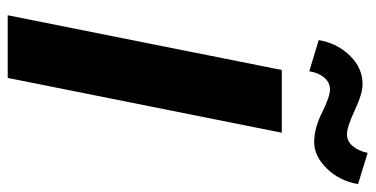

<svg xmlns="http://www.w3.org/2000/svg" viewBox="-258 -716 974 498"><g transform="rotate(90 229.0 -467.0)"><path d="M182.1 0H19.5L161.6 -710.9H324.2ZM272 -815.4Q230.5 -835.9 211.9 -835.9Q193.4 -835.9 180.7 -820.3Q168 -804.7 165 -782.2L84 -806.6Q91.8 -854 124 -887.2Q156.2 -920.4 198.2 -920.4Q221.7 -920.9 265.6 -900.4Q309.6 -879.9 328.1 -879.9Q346.7 -879.9 359.4 -895.5Q372.1 -911.1 376.5 -933.6L457.5 -908.7Q449.2 -860.4 417 -827.6Q384.8 -794.9 348.6 -794.9Q312.5 -794.9 272 -815.4Z"/></g></svg>

Font: Roboto-BlackItalic
Style: Italic
Weight: 900
Italic angle: -12°
Designer: Google
Version: Version 1.100141; 2013